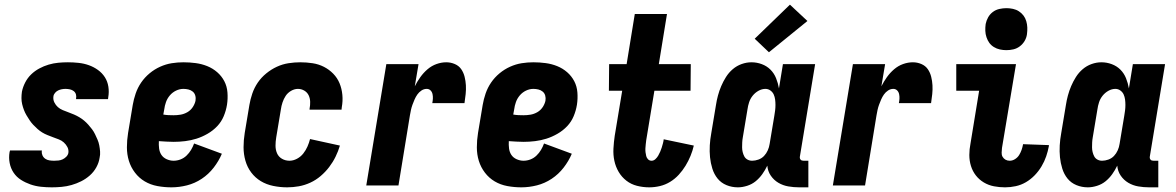

<svg xmlns="http://www.w3.org/2000/svg" viewBox="-20 -795 5040 823"><path d="M202 8Q178 8 155 5.5Q132 3 110.5 -4.5Q89 -12 70 -24Q51 -36 38.5 -54.5Q26 -73 21.5 -96Q17 -119 21 -143L23 -150H160L159 -148Q158 -138 162 -129Q166 -120 174 -114.5Q182 -109 192 -107.5Q202 -106 212 -106Q221 -106 230.5 -107Q240 -108 248.5 -112Q257 -116 264 -123Q271 -130 273 -139Q275 -153 269 -164.5Q263 -176 253.5 -184.5Q244 -193 232 -197.5Q220 -202 208 -206.5Q196 -211 183.5 -216Q171 -221 160.5 -227.5Q150 -234 140.5 -242.5Q131 -251 122.5 -260Q114 -269 107 -279.5Q100 -290 93.5 -301Q87 -312 82.5 -324Q78 -336 75 -348.5Q72 -361 72 -374.5Q72 -388 74 -402Q78 -422 88 -441.5Q98 -461 113.5 -476Q129 -491 148.5 -501.5Q168 -512 188.5 -518Q209 -524 229.5 -526Q250 -528 271 -528Q294 -528 317 -525.5Q340 -523 361 -515.5Q382 -508 400 -495Q418 -482 429.5 -464Q441 -446 444.5 -423.5Q448 -401 444 -378L443 -370H306V-372Q308 -382 305.5 -390.5Q303 -399 296 -404.5Q289 -410 279.5 -412Q270 -414 261 -414Q253 -414 245 -412.5Q237 -411 229.5 -407.5Q222 -404 216 -397Q210 -390 209 -382Q207 -368 213 -356Q219 -344 228 -336Q237 -328 249 -323Q261 -318 273.5 -313.5Q286 -309 297.5 -304Q309 -299 320 -292.5Q331 -286 340.5 -278Q350 -270 358.5 -260.5Q367 -251 374.5 -241Q382 -231 387.5 -219.5Q393 -208 398 -196.5Q403 -185 405.5 -172Q408 -159 409 -145.5Q410 -132 407 -119Q404 -98 393 -78Q382 -58 365 -43Q348 -28 328 -18Q308 -8 287 -2Q266 4 244.5 6Q223 8 202 8Z M715 8Q684 8 654.5 2.5Q625 -3 600.5 -17.5Q576 -32 558.5 -55Q541 -78 532.5 -105.5Q524 -133 524 -163.5Q524 -194 529 -225L549 -345Q553 -369 561.5 -394Q570 -419 585 -441Q600 -463 621 -480.5Q642 -498 666.5 -509Q691 -520 716 -524Q741 -528 766 -528Q793 -528 819 -524.5Q845 -521 868.5 -511.5Q892 -502 911 -485.5Q930 -469 941.5 -447Q953 -425 955 -398.5Q957 -372 953 -346Q949 -321 939 -297Q929 -273 911 -254Q893 -235 869.5 -221.5Q846 -208 822 -200.5Q798 -193 773.5 -190Q749 -187 724 -187Q709 -187 693 -188Q677 -189 661 -190Q660 -174 662 -158.5Q664 -143 672 -131Q680 -119 694.5 -112.5Q709 -106 724 -106Q739 -106 753.5 -111.5Q768 -117 779.5 -128Q791 -139 799 -152.5Q807 -166 812 -180L931 -136Q918 -105 896 -76.5Q874 -48 844.5 -28.5Q815 -9 781.5 -0.5Q748 8 715 8ZM724 -301Q739 -301 754 -303.5Q769 -306 783 -314Q797 -322 806 -335.5Q815 -349 818 -363Q820 -375 817 -385.5Q814 -396 806 -402.5Q798 -409 787.5 -411.5Q777 -414 766 -414Q750 -414 734.5 -406.5Q719 -399 708 -386Q697 -373 691.5 -357.5Q686 -342 684 -326L680 -304Q691 -302 702 -301.5Q713 -301 724 -301Z M1211 8Q1181 8 1151.5 2Q1122 -4 1098 -18.5Q1074 -33 1057 -55.5Q1040 -78 1032 -106Q1024 -134 1024 -164Q1024 -194 1029 -225L1049 -345Q1053 -369 1061.5 -394Q1070 -419 1085 -441Q1100 -463 1121.5 -480.5Q1143 -498 1167 -509Q1191 -520 1216.5 -524Q1242 -528 1267 -528Q1294 -528 1320 -524Q1346 -520 1368.5 -508.5Q1391 -497 1408.5 -479Q1426 -461 1435.5 -438Q1445 -415 1447.5 -388.5Q1450 -362 1445 -335L1444 -325H1307V-329Q1310 -344 1309.5 -359Q1309 -374 1303 -386.5Q1297 -399 1284.5 -406.5Q1272 -414 1257 -414Q1242 -414 1227.5 -405.5Q1213 -397 1204.5 -384Q1196 -371 1191 -356Q1186 -341 1184 -326L1164 -206Q1161 -188 1161 -170.5Q1161 -153 1167.5 -138Q1174 -123 1188.5 -114.5Q1203 -106 1221 -106Q1237 -106 1253 -114.5Q1269 -123 1280 -137Q1291 -151 1298 -167Q1305 -183 1309 -199L1437 -171Q1430 -147 1418.5 -123.5Q1407 -100 1391 -79Q1375 -58 1354.5 -40.5Q1334 -23 1310 -12Q1286 -1 1261 3.5Q1236 8 1211 8Z M1550 0 1636 -520H1774L1758 -425Q1768 -445 1781.5 -464Q1795 -483 1812.5 -498Q1830 -513 1851 -520.5Q1872 -528 1893 -528Q1912 -528 1929.5 -520.5Q1947 -513 1957 -498.5Q1967 -484 1971.5 -466Q1976 -448 1977 -429.5Q1978 -411 1976 -391.5Q1974 -372 1971 -353H1833Q1835 -363 1835.5 -372.5Q1836 -382 1834 -391.5Q1832 -401 1825.5 -407.5Q1819 -414 1809 -414Q1797 -414 1786.5 -407Q1776 -400 1769 -390Q1762 -380 1757 -368.5Q1752 -357 1748 -346Q1744 -335 1741.5 -323.5Q1739 -312 1737 -300L1688 0Z M2215 8Q2184 8 2154.5 2.5Q2125 -3 2100.5 -17.5Q2076 -32 2058.5 -55Q2041 -78 2032.5 -105.5Q2024 -133 2024 -163.5Q2024 -194 2029 -225L2049 -345Q2053 -369 2061.5 -394Q2070 -419 2085 -441Q2100 -463 2121 -480.5Q2142 -498 2166.5 -509Q2191 -520 2216 -524Q2241 -528 2266 -528Q2293 -528 2319 -524.5Q2345 -521 2368.5 -511.5Q2392 -502 2411 -485.5Q2430 -469 2441.5 -447Q2453 -425 2455 -398.5Q2457 -372 2453 -346Q2449 -321 2439 -297Q2429 -273 2411 -254Q2393 -235 2369.5 -221.5Q2346 -208 2322 -200.5Q2298 -193 2273.5 -190Q2249 -187 2224 -187Q2209 -187 2193 -188Q2177 -189 2161 -190Q2160 -174 2162 -158.5Q2164 -143 2172 -131Q2180 -119 2194.5 -112.5Q2209 -106 2224 -106Q2239 -106 2253.5 -111.5Q2268 -117 2279.5 -128Q2291 -139 2299 -152.5Q2307 -166 2312 -180L2431 -136Q2418 -105 2396 -76.5Q2374 -48 2344.5 -28.5Q2315 -9 2281.5 -0.5Q2248 8 2215 8ZM2224 -301Q2239 -301 2254 -303.5Q2269 -306 2283 -314Q2297 -322 2306 -335.5Q2315 -349 2318 -363Q2320 -375 2317 -385.5Q2314 -396 2306 -402.5Q2298 -409 2287.5 -411.5Q2277 -414 2266 -414Q2250 -414 2234.5 -406.5Q2219 -399 2208 -386Q2197 -373 2191.5 -357.5Q2186 -342 2184 -326L2180 -304Q2191 -302 2202 -301.5Q2213 -301 2224 -301Z M2763 8Q2736 8 2710.5 1.5Q2685 -5 2665 -20.5Q2645 -36 2632 -58Q2619 -80 2613.5 -105.5Q2608 -131 2609.5 -158.5Q2611 -186 2615 -213L2647 -406H2590L2591 -520H2666L2701 -735H2839L2804 -520H2941L2940 -406H2785L2750 -194Q2749 -186 2748 -177Q2747 -168 2746.5 -159.5Q2746 -151 2747 -142.5Q2748 -134 2750 -126Q2752 -118 2758 -112Q2764 -106 2773 -106Q2782 -106 2789.5 -113Q2797 -120 2801.5 -128Q2806 -136 2810 -145Q2814 -154 2816.5 -162.5Q2819 -171 2821.5 -180Q2824 -189 2825 -198L2954 -171Q2949 -149 2940 -127Q2931 -105 2918.5 -84.5Q2906 -64 2889.5 -46Q2873 -28 2852.5 -15.5Q2832 -3 2809 2.5Q2786 8 2763 8Z M3143 8Q3117 8 3094 -1.5Q3071 -11 3056 -29.5Q3041 -48 3033.5 -72Q3026 -96 3023.5 -121Q3021 -146 3022.5 -172Q3024 -198 3029 -225L3049 -345Q3052 -365 3057.5 -385.5Q3063 -406 3071.5 -426Q3080 -446 3092 -465Q3104 -484 3121 -498.5Q3138 -513 3159 -520.5Q3180 -528 3201 -528Q3224 -528 3245.5 -520Q3267 -512 3282.5 -496.5Q3298 -481 3306.5 -460Q3315 -439 3319 -416L3336 -520H3474L3409 -126Q3408 -122 3408.5 -118Q3409 -114 3411.5 -111Q3414 -108 3417.5 -107Q3421 -106 3425 -106H3445V8H3406Q3382 8 3359 4Q3336 0 3316.5 -11.5Q3297 -23 3284 -42Q3271 -61 3269 -85Q3260 -66 3247.5 -48.5Q3235 -31 3219 -18Q3203 -5 3182.5 1.5Q3162 8 3143 8ZM3204 -106Q3217 -106 3231 -111Q3245 -116 3255 -126.5Q3265 -137 3271 -150.5Q3277 -164 3279 -178L3299 -298Q3301 -310 3302.5 -321.5Q3304 -333 3304 -345Q3304 -357 3302.5 -368.5Q3301 -380 3296.5 -390Q3292 -400 3282.5 -407Q3273 -414 3261 -414Q3246 -414 3231.5 -406Q3217 -398 3206.5 -385Q3196 -372 3191 -356.5Q3186 -341 3184 -326L3164 -206Q3162 -195 3161.5 -184.5Q3161 -174 3161 -163.5Q3161 -153 3163.5 -143Q3166 -133 3170.5 -124.5Q3175 -116 3184 -111Q3193 -106 3204 -106ZM3276 -571 3215 -629 3366 -775 3441 -705Z M3550 0 3636 -520H3774L3758 -425Q3768 -445 3781.5 -464Q3795 -483 3812.5 -498Q3830 -513 3851 -520.5Q3872 -528 3893 -528Q3912 -528 3929.5 -520.5Q3947 -513 3957 -498.5Q3967 -484 3971.5 -466Q3976 -448 3977 -429.5Q3978 -411 3976 -391.5Q3974 -372 3971 -353H3833Q3835 -363 3835.5 -372.5Q3836 -382 3834 -391.5Q3832 -401 3825.5 -407.5Q3819 -414 3809 -414Q3797 -414 3786.5 -407Q3776 -400 3769 -390Q3762 -380 3757 -368.5Q3752 -357 3748 -346Q3744 -335 3741.5 -323.5Q3739 -312 3737 -300L3688 0Z M4288 8Q4264 8 4240.5 3.5Q4217 -1 4197 -13Q4177 -25 4163 -43Q4149 -61 4142 -83.5Q4135 -106 4135 -130.5Q4135 -155 4140 -180L4177 -406H4079V-520H4335L4275 -161Q4274 -151 4273.5 -141Q4273 -131 4277.5 -123Q4282 -115 4290 -110.5Q4298 -106 4308 -106Q4320 -106 4331 -113Q4342 -120 4348.5 -130.5Q4355 -141 4359 -152.5Q4363 -164 4365 -175V-177L4476 -173V-169Q4472 -147 4464.5 -125Q4457 -103 4444.5 -82Q4432 -61 4415 -43.5Q4398 -26 4377.5 -14Q4357 -2 4334 3Q4311 8 4288 8ZM4294 -580Q4280 -580 4266 -583Q4252 -586 4240 -593.5Q4228 -601 4220.5 -611.5Q4213 -622 4208.5 -635.5Q4204 -649 4203.5 -663Q4203 -677 4205 -692Q4208 -707 4215.5 -720.5Q4223 -734 4235.5 -743.5Q4248 -753 4263.5 -756.5Q4279 -760 4294 -760Q4308 -760 4322 -757Q4336 -754 4347.5 -746.5Q4359 -739 4367 -728.5Q4375 -718 4379 -704.5Q4383 -691 4383.5 -677Q4384 -663 4382 -648Q4380 -633 4372 -619.5Q4364 -606 4351.5 -596.5Q4339 -587 4324 -583.5Q4309 -580 4294 -580Z M4643 8Q4617 8 4594 -1.5Q4571 -11 4556 -29.5Q4541 -48 4533.5 -72Q4526 -96 4523.5 -121Q4521 -146 4522.5 -172Q4524 -198 4529 -225L4549 -345Q4552 -365 4557.5 -385.5Q4563 -406 4571.5 -426Q4580 -446 4592 -465Q4604 -484 4621 -498.5Q4638 -513 4659 -520.5Q4680 -528 4701 -528Q4724 -528 4745.5 -520Q4767 -512 4782.5 -496.5Q4798 -481 4806.5 -460Q4815 -439 4819 -416L4836 -520H4974L4909 -126Q4908 -122 4908.5 -118Q4909 -114 4911.5 -111Q4914 -108 4917.5 -107Q4921 -106 4925 -106H4945V8H4906Q4882 8 4859 4Q4836 0 4816.5 -11.5Q4797 -23 4784 -42Q4771 -61 4769 -85Q4760 -66 4747.5 -48.5Q4735 -31 4719 -18Q4703 -5 4682.5 1.5Q4662 8 4643 8ZM4704 -106Q4717 -106 4731 -111Q4745 -116 4755 -126.5Q4765 -137 4771 -150.5Q4777 -164 4779 -178L4799 -298Q4801 -310 4802.5 -321.5Q4804 -333 4804 -345Q4804 -357 4802.5 -368.5Q4801 -380 4796.5 -390Q4792 -400 4782.5 -407Q4773 -414 4761 -414Q4746 -414 4731.5 -406Q4717 -398 4706.5 -385Q4696 -372 4691 -356.5Q4686 -341 4684 -326L4664 -206Q4662 -195 4661.5 -184.5Q4661 -174 4661 -163.5Q4661 -153 4663.5 -143Q4666 -133 4670.5 -124.5Q4675 -116 4684 -111Q4693 -106 4704 -106Z"/></svg>

Font: Iosevka Heavy
Style: Italic
Weight: 900
Italic angle: -9°
Monospace: yes
Designer: Belleve Invis
Foundry: Belleve Invis
Version: Version 32.5.0; ttfautohint (v1.8.4)